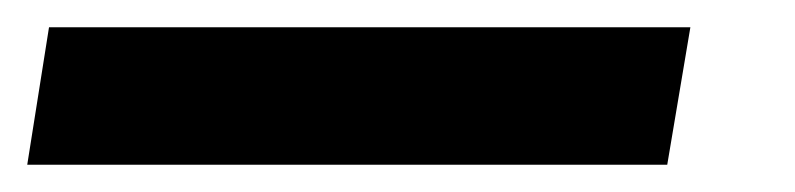

<svg xmlns="http://www.w3.org/2000/svg" viewBox="-59 -20 584 141"><path d="M-39 101 -23 0H448L431 101Z"/></svg>

Font: Winston ExtraBold
Style: Italic
Weight: 800
Italic angle: -9°
Designer: Original fonts by Vernon Adams / Changes by Cristiano Sobral
Foundry: Original fonts by Vernon Adams / Changes by Cristiano Sobral
Version: Version 2.503;July 17, 2020;FontCreator 13.0.0.2655 64-bit